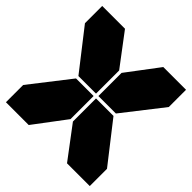

<svg xmlns="http://www.w3.org/2000/svg" viewBox="-155 -917 1134 1134"><g transform="rotate(-45 412.0 -350.0)"><path d="M9.8 -700.2H153.8L401.9 -506.8V-359.9H209L9.8 -509.8ZM9.8 0V-189.9L209 -339.8H401.9V-193.8L153.8 0ZM421.9 -193.8V-339.8H615.2L814 -189.9V0H669.9ZM421.9 -359.9V-506.8L669.9 -700.2H814V-509.8L615.2 -359.9Z"/></g></svg>

Font: Nastup Basic
Style: Regular
Weight: 400
Designer: Maksym Kobuzan
Foundry: Zakznak
Version: Version 1.020;FEAKit 1.0